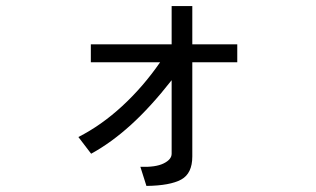

<svg xmlns="http://www.w3.org/2000/svg" viewBox="-20 -542 1040 632"><path d="M761 -337H613V-27Q613 29 576.5 49Q540 69 462 70L442 7Q492 9 518.5 -4Q545 -17 545 -36V-278Q476 -190 411 -131Q346 -72 280 -36L238 -91Q313 -129 382 -192.5Q451 -256 507 -337H279V-396H545V-522H613V-396H761Z"/></svg>

Font: NanumGothicCoding
Style: Regular
Weight: 400
Monospace: yes
Designer: Kwon Bruce; Nicolas Noh; Sung-woo Choi; Go-un Cha; Soo-hyun Park;
Foundry: NHN Corporation
Version: Version 2.000;PS 1;hotconv 1.0.49;makeotf.lib2.0.14853